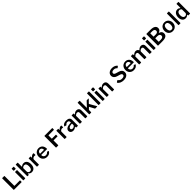

<svg xmlns="http://www.w3.org/2000/svg" viewBox="1355 -4659 8575 8575"><g transform="rotate(-45 5642.5 -371.0)"><path d="M94 -742C84 -742 79 -736.3 79 -725V-18C79 -12 80.3 -7.5 83 -4.5C85.7 -1.5 90.7 0 98 0H565C571 0 575.3 -1.5 578 -4.5C580.7 -7.5 582 -11 582 -15V-96C582 -105.3 576.7 -110 566 -110H238C234 -110 231.2 -110.8 229.5 -112.5C227.8 -114.2 227 -117.3 227 -122V-726C227 -736.7 222.3 -742 213 -742Z M814 -628V-725C814 -730.3 812.7 -734.5 810 -737.5C807.3 -740.5 803.7 -742 799 -742H696C685.3 -742 680 -735.7 680 -723V-625C680 -618.3 681.3 -613.3 684 -610C686.7 -606.7 691.7 -605 699 -605H790C798.7 -605 804.8 -606.8 808.5 -610.5C812.2 -614.2 814 -620 814 -628ZM812 -22V-514C812 -524.7 807.3 -530 798 -530H697C687 -530 682 -524.3 682 -513V-18C682 -11.3 683.3 -6.7 686 -4C688.7 -1.3 693.7 0 701 0H788C796.7 0 802.8 -1.7 806.5 -5C810.2 -8.3 812 -14 812 -22Z M958 0H1012C1018 0 1022.7 -1.5 1026 -4.5C1029.3 -7.5 1031.7 -12.3 1033 -19L1043 -67C1044.3 -72.3 1046 -75 1048 -75C1050 -75 1052 -73.3 1054 -70C1071.3 -48 1093.3 -29.2 1120 -13.5C1146.7 2.2 1178 10 1214 10C1286 10 1342 -14.8 1382 -64.5C1422 -114.2 1442 -182 1442 -268C1442 -350 1423.8 -415.8 1387.5 -465.5C1351.2 -515.2 1299 -540 1231 -540C1175.7 -540 1126.7 -520.3 1084 -481C1079.3 -477.7 1076 -476 1074 -476C1070 -476 1068 -480 1068 -488V-725C1068 -736.3 1063.3 -742 1054 -742H953C943 -742 938 -736.3 938 -725V-20C938 -12.7 939.5 -7.5 942.5 -4.5C945.5 -1.5 950.7 0 958 0ZM1068 -182V-394C1083.3 -412.7 1101.2 -427.5 1121.5 -438.5C1141.8 -449.5 1163.7 -455 1187 -455C1268.3 -455 1309 -392 1309 -266C1309 -200 1297.7 -151.2 1275 -119.5C1252.3 -87.8 1221.3 -72 1182 -72C1151.3 -72 1124.7 -82.5 1102 -103.5C1079.3 -124.5 1068 -150.7 1068 -182Z M1544 -18C1544 -6 1550 0 1562 0H1651C1666.3 0 1674 -6.7 1674 -20V-326C1674 -342 1680.2 -357.5 1692.5 -372.5C1704.8 -387.5 1720.5 -399.7 1739.5 -409C1758.5 -418.3 1776.7 -423 1794 -423C1816.7 -423 1837.3 -420.7 1856 -416C1864.7 -414.7 1869 -418.7 1869 -428V-524C1869 -534.7 1857 -540 1833 -540C1807.7 -540 1781.7 -532.2 1755 -516.5C1728.3 -500.8 1704 -479 1682 -451C1678.7 -447.7 1676 -446 1674 -446C1670.7 -446 1669 -448.7 1669 -454V-515C1669 -525 1664.3 -530 1655 -530H1558C1548.7 -530 1544 -524.3 1544 -513Z M2067 -150.5C2054.3 -172.2 2048 -196.7 2048 -224C2048 -234.7 2051.7 -240 2059 -240H2413C2419.7 -240.7 2424 -242.3 2426 -245C2428 -247.7 2429 -252.3 2429 -259V-263C2429 -320.3 2418.5 -369.8 2397.5 -411.5C2376.5 -453.2 2346.8 -485 2308.5 -507C2270.2 -529 2226 -540 2176 -540C2127.3 -540 2083 -528.3 2043 -505C2003 -481.7 1971.3 -448.7 1948 -406C1924.7 -363.3 1913 -314 1913 -258C1913 -206 1924.3 -159.7 1947 -119C1969.7 -78.3 2001.2 -46.7 2041.5 -24C2081.8 -1.3 2127.3 10 2178 10C2231.3 10 2276.2 0.8 2312.5 -17.5C2348.8 -35.8 2382 -66.7 2412 -110C2414.7 -114 2416 -117 2416 -119C2416 -123 2413.7 -126 2409 -128L2348 -155C2344 -157 2341 -158 2339 -158C2337 -158 2334.3 -156.3 2331 -153C2311 -128.3 2289.8 -110.2 2267.5 -98.5C2245.2 -86.8 2220.3 -81 2193 -81C2166.3 -81 2141.8 -87.2 2119.5 -99.5C2097.2 -111.8 2079.7 -128.8 2067 -150.5ZM2285 -314H2050C2049.3 -354.7 2061.2 -388.8 2085.5 -416.5C2109.8 -444.2 2141.7 -458 2181 -458C2206.3 -458 2228.2 -451.7 2246.5 -439C2264.8 -426.3 2278.7 -410 2288 -390C2297.3 -370 2302 -349.3 2302 -328C2302 -322 2300.8 -318.2 2298.5 -316.5C2296.2 -314.8 2291.7 -314 2285 -314Z M2764 -742C2754 -742 2749 -736.3 2749 -725V-18C2749 -11.3 2750.3 -6.7 2753 -4C2755.7 -1.3 2760.7 0 2768 0H2875C2882.3 0 2887.8 -1.5 2891.5 -4.5C2895.2 -7.5 2897 -12.3 2897 -19V-298C2897 -306.7 2901.3 -311 2910 -311H3145C3150.3 -311 3154 -312 3156 -314C3158 -316 3159 -319 3159 -323V-403C3159 -412.3 3154.3 -417 3145 -417H2911C2901.7 -417 2897 -422 2897 -432V-618C2897 -627.3 2902.7 -632 2914 -632H3236C3247.3 -632 3253 -638.3 3253 -651L3254 -727C3254 -737 3249.7 -742 3241 -742Z M3293 -18C3293 -6 3299 0 3311 0H3400C3415.3 0 3423 -6.7 3423 -20V-326C3423 -342 3429.2 -357.5 3441.5 -372.5C3453.8 -387.5 3469.5 -399.7 3488.5 -409C3507.5 -418.3 3525.7 -423 3543 -423C3565.7 -423 3586.3 -420.7 3605 -416C3613.7 -414.7 3618 -418.7 3618 -428V-524C3618 -534.7 3606 -540 3582 -540C3556.7 -540 3530.7 -532.2 3504 -516.5C3477.3 -500.8 3453 -479 3431 -451C3427.7 -447.7 3425 -446 3423 -446C3419.7 -446 3418 -448.7 3418 -454V-515C3418 -525 3413.3 -530 3404 -530H3307C3297.7 -530 3293 -524.3 3293 -513Z M3831 10C3893.7 10 3948.3 -11.7 3995 -55C4001.7 -60.3 4006 -63 4008 -63C4012 -63 4014.3 -60 4015 -54L4016 -24C4017.3 -16 4019.3 -10 4022 -6C4024.7 -2 4029 0 4035 0H4120C4126.7 0 4131.2 -1.5 4133.5 -4.5C4135.8 -7.5 4137 -12.7 4137 -20V-372C4137 -425.3 4119.5 -466.7 4084.5 -496C4049.5 -525.3 3994.7 -540 3920 -540C3862.7 -540 3814.2 -530.2 3774.5 -510.5C3734.8 -490.8 3706.3 -462.3 3689 -425C3686.3 -419.7 3685 -415.3 3685 -412C3685 -407.3 3687.7 -404.3 3693 -403L3777 -382C3779 -381.3 3781.7 -381 3785 -381C3787.7 -381 3789.8 -381.8 3791.5 -383.5C3793.2 -385.2 3795 -387.3 3797 -390C3824.3 -434 3863.3 -456 3914 -456C3944.7 -456 3968.8 -447.8 3986.5 -431.5C4004.2 -415.2 4013 -392.3 4013 -363V-340C4013 -331.3 4007.7 -326.3 3997 -325L3947 -322C3858.3 -318.7 3789.3 -300.7 3740 -268C3690.7 -235.3 3666 -191.3 3666 -136C3666 -92.7 3680.8 -57.5 3710.5 -30.5C3740.2 -3.5 3780.3 10 3831 10ZM4009.5 -255C4011.8 -252.3 4013 -248 4013 -242V-171C4013 -150.3 4000.3 -130 3975 -110C3949 -88.7 3918.7 -78 3884 -78C3856.7 -78 3834.8 -84.7 3818.5 -98C3802.2 -111.3 3794 -129.3 3794 -152C3794 -182.7 3809.5 -206.8 3840.5 -224.5C3871.5 -242.2 3910.3 -252.7 3957 -256L3998 -259C4003.3 -259 4007.2 -257.7 4009.5 -255Z M4260 -4C4262.7 -1.3 4267.3 0 4274 0H4363C4371.7 0 4377.7 -1.5 4381 -4.5C4384.3 -7.5 4386 -12.7 4386 -20V-376C4410 -400 4431.5 -417.3 4450.5 -428C4469.5 -438.7 4490.7 -444 4514 -444C4541.3 -444 4562.2 -436.8 4576.5 -422.5C4590.8 -408.2 4598 -388 4598 -362V-18C4598 -11.3 4599.2 -6.7 4601.5 -4C4603.8 -1.3 4608.3 0 4615 0H4707C4721 0 4728 -7 4728 -21V-385C4728 -431.7 4713.8 -469.2 4685.5 -497.5C4657.2 -525.8 4618.3 -540 4569 -540C4537.7 -540 4508.5 -533.3 4481.5 -520C4454.5 -506.7 4425.3 -486.3 4394 -459C4390.7 -456.3 4388 -455.3 4386 -456C4384 -456.7 4383 -459 4383 -463V-515C4383 -525 4378.7 -530 4370 -530H4270C4260.7 -530 4256 -524.3 4256 -513V-18C4256 -11.3 4257.3 -6.7 4260 -4Z M5354 -12C5354 -15.3 5353 -18.3 5351 -21L5175 -334C5172.3 -339.3 5171 -343.7 5171 -347C5171 -350.3 5172.7 -354.3 5176 -359L5323 -507C5327 -512.3 5329 -516.7 5329 -520C5329 -526.7 5324 -530 5314 -530H5223C5215.7 -530 5207.3 -525.3 5198 -516L4990 -294C4987.3 -290.7 4984.7 -289 4982 -289C4979.3 -289 4978 -291.7 4978 -297V-726C4978 -736.7 4973.3 -742 4964 -742H4863C4853 -742 4848 -736.3 4848 -725V-18C4848 -11.3 4849.5 -6.7 4852.5 -4C4855.5 -1.3 4860.7 0 4868 0H4955C4963.7 0 4969.7 -1.5 4973 -4.5C4976.3 -7.5 4978 -13.3 4978 -22V-140C4978 -150.7 4981 -158.3 4987 -163L5070 -245C5073.3 -248.3 5076 -250 5078 -250C5080.7 -250 5083 -247.3 5085 -242L5205 -18C5210.3 -6 5218.3 0 5229 0H5339C5349 0 5354 -4 5354 -12Z M5568 -22V-726C5568 -736.7 5563.3 -742 5554 -742H5455C5445 -742 5440 -736.3 5440 -725L5437 -18C5437 -11.3 5438.5 -6.7 5441.5 -4C5444.5 -1.3 5449.7 0 5457 0H5545C5553.7 0 5559.7 -1.5 5563 -4.5C5566.3 -7.5 5568 -13.3 5568 -22Z M5827 -628V-725C5827 -730.3 5825.7 -734.5 5823 -737.5C5820.3 -740.5 5816.7 -742 5812 -742H5709C5698.3 -742 5693 -735.7 5693 -723V-625C5693 -618.3 5694.3 -613.3 5697 -610C5699.7 -606.7 5704.7 -605 5712 -605H5803C5811.7 -605 5817.8 -606.8 5821.5 -610.5C5825.2 -614.2 5827 -620 5827 -628ZM5825 -22V-514C5825 -524.7 5820.3 -530 5811 -530H5710C5700 -530 5695 -524.3 5695 -513V-18C5695 -11.3 5696.3 -6.7 5699 -4C5701.7 -1.3 5706.7 0 5714 0H5801C5809.7 0 5815.8 -1.7 5819.5 -5C5823.2 -8.3 5825 -14 5825 -22Z M5955 -4C5957.7 -1.3 5962.3 0 5969 0H6058C6066.7 0 6072.7 -1.5 6076 -4.5C6079.3 -7.5 6081 -12.7 6081 -20V-376C6105 -400 6126.5 -417.3 6145.5 -428C6164.5 -438.7 6185.7 -444 6209 -444C6236.3 -444 6257.2 -436.8 6271.5 -422.5C6285.8 -408.2 6293 -388 6293 -362V-18C6293 -11.3 6294.2 -6.7 6296.5 -4C6298.8 -1.3 6303.3 0 6310 0H6402C6416 0 6423 -7 6423 -21V-385C6423 -431.7 6408.8 -469.2 6380.5 -497.5C6352.2 -525.8 6313.3 -540 6264 -540C6232.7 -540 6203.5 -533.3 6176.5 -520C6149.5 -506.7 6120.3 -486.3 6089 -459C6085.7 -456.3 6083 -455.3 6081 -456C6079 -456.7 6078 -459 6078 -463V-515C6078 -525 6073.7 -530 6065 -530H5965C5955.7 -530 5951 -524.3 5951 -513V-18C5951 -11.3 5952.3 -6.7 5955 -4Z M7123 -628.5C7147 -616.8 7168 -600.7 7186 -580C7192 -573.3 7196.7 -570 7200 -570C7202.7 -570 7205.3 -571 7208 -573L7279 -626C7283 -629.3 7285 -632.7 7285 -636C7285 -639.3 7283 -643.7 7279 -649C7253 -681 7217.8 -706.2 7173.5 -724.5C7129.2 -742.8 7080.7 -752 7028 -752C6973.3 -752 6925.2 -742.7 6883.5 -724C6841.8 -705.3 6809.7 -679.5 6787 -646.5C6764.3 -613.5 6753 -575.7 6753 -533C6753 -487.7 6767.7 -446.8 6797 -410.5C6826.3 -374.2 6868.7 -347.7 6924 -331L7075 -285C7109.7 -273.7 7133.8 -260.7 7147.5 -246C7161.2 -231.3 7168 -213.3 7168 -192C7168 -159.3 7154.3 -135 7127 -119C7099.7 -103 7062 -95 7014 -95C6970 -95 6934.8 -102 6908.5 -116C6882.2 -130 6856 -154 6830 -188C6826.7 -192.7 6822.3 -195 6817 -195C6813 -195 6807.3 -193 6800 -189L6737 -145C6730.3 -140.3 6727 -135.3 6727 -130C6727 -128.7 6728.3 -124.7 6731 -118C6757.7 -77.3 6796.7 -45.8 6848 -23.5C6899.3 -1.2 6957.7 10 7023 10C7081.7 10 7132.5 1 7175.5 -17C7218.5 -35 7251.7 -60.7 7275 -94C7298.3 -127.3 7310 -166.3 7310 -211C7310 -313 7252.3 -381.3 7137 -416L6983 -462C6923.7 -480.7 6894 -510.3 6894 -551C6894 -580.3 6905.8 -603.5 6929.5 -620.5C6953.2 -637.5 6987 -646 7031 -646C7068.3 -646 7099 -640.2 7123 -628.5Z M7544 -150.5C7531.3 -172.2 7525 -196.7 7525 -224C7525 -234.7 7528.7 -240 7536 -240H7890C7896.7 -240.7 7901 -242.3 7903 -245C7905 -247.7 7906 -252.3 7906 -259V-263C7906 -320.3 7895.5 -369.8 7874.5 -411.5C7853.5 -453.2 7823.8 -485 7785.5 -507C7747.2 -529 7703 -540 7653 -540C7604.3 -540 7560 -528.3 7520 -505C7480 -481.7 7448.3 -448.7 7425 -406C7401.7 -363.3 7390 -314 7390 -258C7390 -206 7401.3 -159.7 7424 -119C7446.7 -78.3 7478.2 -46.7 7518.5 -24C7558.8 -1.3 7604.3 10 7655 10C7708.3 10 7753.2 0.8 7789.5 -17.5C7825.8 -35.8 7859 -66.7 7889 -110C7891.7 -114 7893 -117 7893 -119C7893 -123 7890.7 -126 7886 -128L7825 -155C7821 -157 7818 -158 7816 -158C7814 -158 7811.3 -156.3 7808 -153C7788 -128.3 7766.8 -110.2 7744.5 -98.5C7722.2 -86.8 7697.3 -81 7670 -81C7643.3 -81 7618.8 -87.2 7596.5 -99.5C7574.2 -111.8 7556.7 -128.8 7544 -150.5ZM7762 -314H7527C7526.3 -354.7 7538.2 -388.8 7562.5 -416.5C7586.8 -444.2 7618.7 -458 7658 -458C7683.3 -458 7705.2 -451.7 7723.5 -439C7741.8 -426.3 7755.7 -410 7765 -390C7774.3 -370 7779 -349.3 7779 -328C7779 -322 7777.8 -318.2 7775.5 -316.5C7773.2 -314.8 7768.7 -314 7762 -314Z M8005 -4C8007.7 -1.3 8012.3 0 8019 0H8108C8116.7 0 8122.7 -1.5 8126 -4.5C8129.3 -7.5 8131 -12.7 8131 -20V-376C8153.7 -400 8174.5 -417.3 8193.5 -428C8212.5 -438.7 8233 -444 8255 -444C8281 -444 8300.5 -436.8 8313.5 -422.5C8326.5 -408.2 8333 -388 8333 -362V-18C8333 -6 8338.7 0 8350 0H8442C8456 0 8463 -7 8463 -21V-359C8463 -369.7 8467 -379.3 8475 -388C8490.3 -403.3 8507.7 -416.5 8527 -427.5C8546.3 -438.5 8566.3 -444 8587 -444C8612.3 -444 8631.7 -436.8 8645 -422.5C8658.3 -408.2 8665 -388 8665 -362V-18C8665 -11.3 8666.3 -6.7 8669 -4C8671.7 -1.3 8676 0 8682 0H8774C8788 0 8795 -7 8795 -21V-382C8795 -431.3 8781.3 -470 8754 -498C8726.7 -526 8689.3 -540 8642 -540C8583.3 -540 8524.3 -510.3 8465 -451C8461.7 -447.7 8458.7 -446 8456 -446C8454 -446 8452.3 -447 8451 -449C8441.7 -476.3 8424.7 -498.5 8400 -515.5C8375.3 -532.5 8345 -541 8309 -541C8279 -541 8250.7 -534.2 8224 -520.5C8197.3 -506.8 8169 -486.3 8139 -459C8135.7 -456.3 8133 -455.3 8131 -456C8129 -456.7 8128 -459 8128 -463V-515C8128 -525 8123.3 -530 8114 -530H8015C8005.7 -530 8001 -524.3 8001 -513V-18C8001 -11.3 8002.3 -6.7 8005 -4Z M9047 -628V-725C9047 -730.3 9045.7 -734.5 9043 -737.5C9040.3 -740.5 9036.7 -742 9032 -742H8929C8918.3 -742 8913 -735.7 8913 -723V-625C8913 -618.3 8914.3 -613.3 8917 -610C8919.7 -606.7 8924.7 -605 8932 -605H9023C9031.7 -605 9037.8 -606.8 9041.5 -610.5C9045.2 -614.2 9047 -620 9047 -628ZM9045 -22V-514C9045 -524.7 9040.3 -530 9031 -530H8930C8920 -530 8915 -524.3 8915 -513V-18C8915 -11.3 8916.3 -6.7 8919 -4C8921.7 -1.3 8926.7 0 8934 0H9021C9029.7 0 9035.8 -1.7 9039.5 -5C9043.2 -8.3 9045 -14 9045 -22Z M9192 -4.5C9195.3 -1.5 9199.3 0 9204 0H9473C9673.7 0 9774 -66.7 9774 -200C9774 -245.3 9761.8 -282.2 9737.5 -310.5C9713.2 -338.8 9675.7 -360.7 9625 -376C9623 -376.7 9622 -378 9622 -380C9622 -382 9623 -383.3 9625 -384C9671.7 -402.7 9705.2 -425.2 9725.5 -451.5C9745.8 -477.8 9756 -510 9756 -548C9756 -611.3 9730.8 -659.5 9680.5 -692.5C9630.2 -725.5 9557.3 -742 9462 -742H9205C9199.7 -742 9195.3 -740.3 9192 -737C9188.7 -733.7 9187 -729 9187 -723V-16C9187 -11.3 9188.7 -7.5 9192 -4.5ZM9477 -427H9348C9343.3 -427 9340 -428.3 9338 -431C9336 -433.7 9335 -438 9335 -444V-625C9335 -630.3 9336.3 -634.2 9339 -636.5C9341.7 -638.8 9346 -640 9352 -640H9466C9510 -640 9544.8 -630.7 9570.5 -612C9596.2 -593.3 9609 -566.3 9609 -531C9609 -495.7 9596.3 -469.5 9571 -452.5C9545.7 -435.5 9514.3 -427 9477 -427ZM9468 -102H9348C9343.3 -102 9340 -103.3 9338 -106C9336 -108.7 9335 -113 9335 -119V-307C9335 -313 9336.3 -317.2 9339 -319.5C9341.7 -321.8 9346.3 -323 9353 -323H9477C9520.3 -323 9555 -313.5 9581 -294.5C9607 -275.5 9620 -247.7 9620 -211C9620 -175.7 9607.2 -148.7 9581.5 -130C9555.8 -111.3 9518 -102 9468 -102Z M9985 -24.5C10025 -1.5 10070.7 10 10122 10C10173.3 10 10219 -1.7 10259 -25C10299 -48.3 10330.2 -80.7 10352.5 -122C10374.8 -163.3 10386 -210.3 10386 -263C10386 -316.3 10375 -364 10353 -406C10331 -448 10300 -480.8 10260 -504.5C10220 -528.2 10174.3 -540 10123 -540C10072.3 -540 10027 -528.3 9987 -505C9947 -481.7 9915.7 -448.8 9893 -406.5C9870.3 -364.2 9859 -316 9859 -262C9859 -209.3 9870 -162.3 9892 -121C9914 -79.7 9945 -47.5 9985 -24.5ZM10220.5 -127C10198.2 -95 10165.7 -79 10123 -79C10081 -79 10048.5 -95 10025.5 -127C10002.5 -159 9991 -205 9991 -265C9991 -325.7 10002.5 -372.3 10025.5 -405C10048.5 -437.7 10081 -454 10123 -454C10165 -454 10197.3 -437.7 10220 -405C10242.7 -372.3 10254 -325.7 10254 -265C10254 -205 10242.8 -159 10220.5 -127Z M10615 -22V-726C10615 -736.7 10610.3 -742 10601 -742H10502C10492 -742 10487 -736.3 10487 -725L10484 -18C10484 -11.3 10485.5 -6.7 10488.5 -4C10491.5 -1.3 10496.7 0 10504 0H10592C10600.7 0 10606.7 -1.5 10610 -4.5C10613.3 -7.5 10615 -13.3 10615 -22Z M11094 -18C11094 -6 11100.3 0 11113 0H11201C11209 0 11214.5 -1.5 11217.5 -4.5C11220.5 -7.5 11222 -12.3 11222 -19V-725C11222 -736.3 11217 -742 11207 -742H11106C11096.7 -742 11092 -736.7 11092 -726V-495C11092 -486.3 11090 -482 11086 -482C11082 -482 11078.3 -483.7 11075 -487C11055.7 -504.3 11035.5 -517.5 11014.5 -526.5C10993.5 -535.5 10969 -540 10941 -540C10899 -540 10861 -528.3 10827 -505C10793 -481.7 10766.2 -448.7 10746.5 -406C10726.8 -363.3 10717 -314.7 10717 -260C10717 -201.3 10726.2 -151.8 10744.5 -111.5C10762.8 -71.2 10788 -40.8 10820 -20.5C10852 -0.2 10888.7 10 10930 10C10964 10 10992.8 3.8 11016.5 -8.5C11040.2 -20.8 11061.7 -36.3 11081 -55C11084.3 -58.3 11087 -60 11089 -60C11092.3 -60 11094 -57 11094 -51ZM11039.5 -440.5C11056.5 -431.5 11074 -417.7 11092 -399V-173C11092 -157 11087 -141.3 11077 -126C11067 -110.7 11053.3 -98.2 11036 -88.5C11018.7 -78.8 10999.7 -74 10979 -74C10939.7 -74 10908.2 -89.3 10884.5 -120C10860.8 -150.7 10849 -198 10849 -262C10849 -325.3 10861.2 -373.2 10885.5 -405.5C10909.8 -437.8 10942 -454 10982 -454C11003.3 -454 11022.5 -449.5 11039.5 -440.5Z"/></g></svg>

Font: Libre Franklin SemiBold
Style: Regular
Weight: 600
Designer: Pablo Impallari, Rodrigo Fuenzalida
Foundry: Impallari Type
Version: Version 1.002; ttfautohint (v1.5)